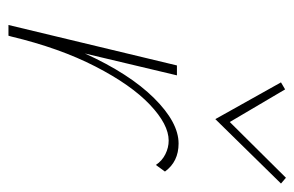

<svg xmlns="http://www.w3.org/2000/svg" viewBox="-144 -568 712 465"><g transform="rotate(90 212.5 -336.0)"><path d="M269 -501 180 -660 197 -670 276 -536 411 -672 425 -660ZM396 -379 380 -357Q370 -372 354 -380Q338 -388 321 -388Q282 -388 234 -342.5Q186 -297 141.5 -210.5Q97 -124 69 -7L67 0H41L139 -408H163L110 -185Q159 -293 218 -352.5Q277 -412 328 -412Q372 -412 396 -379Z"/></g></svg>

Font: Ysabeau Infant Extralight
Style: Italic
Weight: 200
Italic angle: -12°
Designer: Christian Thalmann (Catharsis Fonts)
Version: Version 0.003